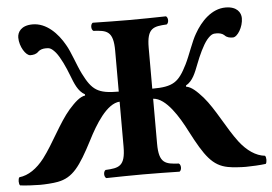

<svg xmlns="http://www.w3.org/2000/svg" viewBox="-59 -727 1133 799"><g transform="rotate(-5 507.5 -328.0)"><path d="M1020 1C1026 -5 1026 -27 1020 -33C982 -37 946 -62 915 -102C870 -161 832 -244 787 -296C762 -324 740 -345 718 -348V-353C747 -369 759 -402 773 -438C786 -472 805 -514 823 -536C842 -558 850 -558 864 -558C875 -558 888 -555 896 -547C905 -537 918 -535 930 -535C949 -535 974 -575 974 -612C974 -635 958 -662 910 -662C852 -662 806 -614 778 -564C760 -534 742 -477 724 -441C688 -369 665 -352 577 -352V-523C577 -606 605 -610 660 -613C670 -619 670 -641 660 -647C620 -646 548 -645 508 -645C468 -645 394 -646 354 -647C344 -641 344 -619 354 -613C409 -610 437 -606 437 -523V-352C350 -352 326 -369 290 -441C272 -477 254 -534 236 -564C208 -614 162 -662 104 -662C56 -662 40 -635 40 -612C40 -575 65 -535 84 -535C96 -535 109 -537 118 -547C126 -555 139 -558 150 -558C164 -558 172 -558 191 -536C209 -514 228 -472 241 -438C255 -402 267 -369 296 -353V-348C274 -345 252 -324 227 -296C182 -244 144 -161 99 -102C68 -62 32 -37 -6 -33C-12 -27 -12 -5 -6 1C15 4 57 6 77 6C97 6 132 4 152 0C215 -12 246 -55 301 -161C333 -224 383 -307 437 -310V-122C437 -39 409 -35 354 -32C344 -26 344 -4 354 2C394 1 468 0 508 0C548 0 620 1 660 2C670 -4 670 -26 660 -32C605 -35 577 -39 577 -122V-310C631 -307 681 -224 713 -161C768 -55 799 -12 862 0C882 4 917 6 937 6C957 6 999 4 1020 1Z"/></g></svg>

Font: Libertinus Serif
Style: Bold
Weight: 700
Designer: Philipp H. Poll, Khaled Hosny
Foundry: Caleb Maclennan
Version: Version 7.050;RELEASE